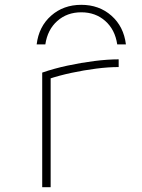

<svg xmlns="http://www.w3.org/2000/svg" viewBox="-20 -776 590 796"><path d="M317 -756Q391 -756 442 -711Q493 -666 502 -592H466Q457 -653 416.5 -689Q376 -725 317 -725Q258 -725 217.5 -689Q177 -653 168 -592H132Q141 -666 192 -711Q243 -756 317 -756ZM155 -475Q204 -492 260 -504Q316 -516 371 -523Q426 -530 472 -530V-498Q429 -498 378.5 -491.5Q328 -485 276.5 -474Q225 -463 180 -448L190 -465V0H155Z"/></svg>

Font: M PLUS Code Latin SemiExpanded ExtraLight
Style: Regular
Weight: 250
Width: 6
Designer: Coji Morishita
Foundry: UNDERFOREST DESIGN
Version: Version 1.002; ttfautohint (v1.8.3)